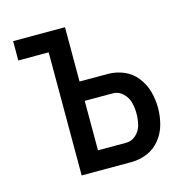

<svg xmlns="http://www.w3.org/2000/svg" viewBox="-85 -610 669 690"><g transform="rotate(-15 250.0 -265.0)"><path d="M136 0V-458H23V-530H216V-328H321Q352 -328 380.5 -316Q409 -304 428.5 -279Q448 -254 456 -224Q464 -194 464 -163.5Q464 -133 456 -103Q448 -73 428.5 -48.5Q409 -24 380.5 -12Q352 0 321 0ZM216 -72H321Q342 -72 358 -87Q374 -102 379 -122.5Q384 -143 384 -164Q384 -185 379 -205Q374 -225 358 -240.5Q342 -256 321 -256H216Z"/></g></svg>

Font: Iosevka SS01
Style: Regular
Weight: 400
Monospace: yes
Designer: Belleve Invis
Foundry: Belleve Invis
Version: 2.3.3; ttfautohint (v1.8.3)